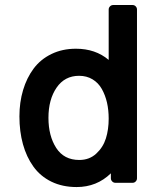

<svg xmlns="http://www.w3.org/2000/svg" viewBox="-20 -735 658 772"><path d="M288.1 17.1Q231 17.1 186.5 -4.6Q142.1 -26.4 114.3 -65.2Q86.4 -104 72.3 -155Q58.1 -206.1 58.1 -267.1Q58.1 -323.7 72.8 -372.8Q87.4 -421.9 115.2 -459.2Q143.1 -496.6 186.8 -517.8Q230.5 -539.1 285.2 -539.1Q363.8 -539.1 417 -494.1V-696.8Q417 -704.1 422.4 -709.5Q427.7 -714.8 435.1 -714.8H513.2Q520.5 -714.8 525.6 -709.5Q530.8 -704.1 530.8 -696.8V-18.1Q530.8 -10.7 525.6 -5.4Q520.5 0 513.2 0H443.8Q436.5 0 431.2 -5.4Q425.8 -10.7 425.8 -18.1V-38.1Q369.1 17.1 288.1 17.1ZM174.8 -261.2Q174.8 -188.5 206.1 -140.1Q237.3 -91.8 298.8 -91.8Q339.4 -91.8 366.9 -117.2Q394.5 -142.6 405.8 -178.5Q417 -214.4 417 -257.8Q417 -292.5 410.2 -322.5Q403.3 -352.5 389.4 -377.2Q375.5 -401.9 352.1 -416Q328.6 -430.2 297.9 -430.2Q240.2 -430.2 207.5 -382.6Q174.8 -335 174.8 -261.2Z"/></svg>

Font: Fragment Mono
Style: Bold
Weight: 700
Designer: Wei Huang based on Nimbus Sans by URW Studio, based on Helvetica by Max Miedinger.
Foundry: Wei Huang
Version: Version 1.011